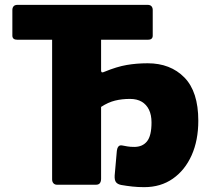

<svg xmlns="http://www.w3.org/2000/svg" viewBox="-20 -762 878 792"><path d="M589 -501Q683 -501 740.5 -442.5Q798 -384 798 -264Q798 -183 770.5 -121.5Q743 -60 693 -25Q643 10 575 10Q549 10 526 7.5Q503 5 480 1Q465 -2 458.5 -10.5Q452 -19 453 -38L462 -140Q463 -150 468 -157Q473 -164 484 -162Q495 -160 506 -158Q517 -156 534 -156Q568 -156 586.5 -179Q605 -202 605 -257Q605 -288 594.5 -309.5Q584 -331 564.5 -342.5Q545 -354 516 -354Q483 -354 454.5 -347Q426 -340 397 -321V-25Q397 -13 392 -6.5Q387 0 376 0H215Q206 0 200.5 -6Q195 -12 195 -22V-598H52Q31 -598 31 -615V-721Q31 -730 36 -736Q41 -742 53 -742H588Q600 -742 605 -736Q610 -730 610 -721V-615Q610 -598 590 -598H397V-471Q397 -459 411 -466Q462 -487 503 -494Q544 -501 589 -501Z"/></svg>

Font: Libre Franklin ExtraBold
Style: Regular
Weight: 800
Designer: Pablo Impallari, Rodrigo Fuenzalida, Nhung Nguyen
Foundry: Impallari Type
Version: Version 3.000